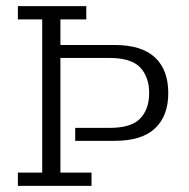

<svg xmlns="http://www.w3.org/2000/svg" viewBox="-20 -603 614 623"><path d="M38 0V-43H117V-540H38V-583H260V-540H176V-457H352Q440 -457 483 -416.5Q526 -376 526 -301Q526 -227 483 -186.5Q440 -146 352 -146H224V-188H335Q406 -188 435 -218.5Q464 -249 464 -301Q464 -353 435 -384Q406 -415 335 -415H176V-43H277V0Z"/></svg>

Font: Rokkitt Light
Style: Regular
Weight: 300
Version: Version 3.103